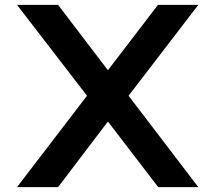

<svg xmlns="http://www.w3.org/2000/svg" viewBox="-20 -756 886 790"><path d="M509 -362 796 14H631L424 -256L219 14H50L338 -362L50 -736H219L424 -467L630 -736H796Z"/></svg>

Font: SUIT ExtraBold
Style: Regular
Weight: 800
Designer: Sunn Youn; Korean Glyphs from Source Han Sans (Sandoll Communications; Soo-young Jang, Joo-yeon Kang)
Foundry: Sunn
Version: Version 1.008